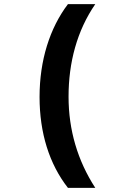

<svg xmlns="http://www.w3.org/2000/svg" viewBox="-20 -734 603 927"><path d="M308 173H440C355 42 311 -106 311 -267C311 -433 352 -586 440 -714H308C220 -598 171 -442 171 -266C171 -92 218 58 308 173Z"/></svg>

Font: Noto Sans Mono SemiCondensed ExtraBold
Style: Regular
Weight: 800
Width: 4
Designer: Monotype Design Team
Foundry: Monotype Imaging Inc.
Version: Version 2.014